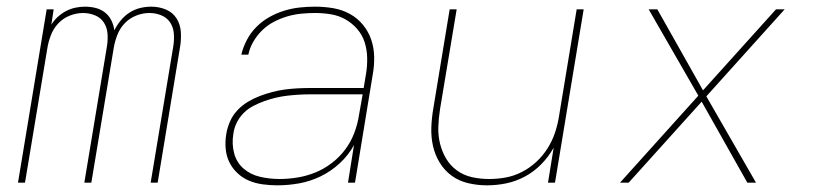

<svg xmlns="http://www.w3.org/2000/svg" viewBox="-20 -548 2440 576"><path d="M34 0 120 -520H141L134 -474Q142 -487 153.5 -497.5Q165 -508 178.5 -515Q192 -522 206.5 -525Q221 -528 235 -528Q252 -528 267.5 -524Q283 -520 295 -510.5Q307 -501 314 -487Q321 -473 323 -457Q331 -473 342.5 -487Q354 -501 369 -510.5Q384 -520 400.5 -524Q417 -528 434 -528Q457 -528 477.5 -519.5Q498 -511 509.5 -493Q521 -475 522.5 -452Q524 -429 520 -406L453 0H432L500 -410Q503 -429 501.5 -447.5Q500 -466 490.5 -480.5Q481 -495 464 -502Q447 -509 428 -509Q408 -509 388 -501Q368 -493 353.5 -477.5Q339 -462 331.5 -442Q324 -422 321 -403L254 0H233L301 -410Q304 -429 302.5 -447.5Q301 -466 291.5 -480.5Q282 -495 265 -502Q248 -509 229 -509Q209 -509 189 -501Q169 -493 154.5 -477.5Q140 -462 132.5 -442Q125 -422 122 -403L55 0Z M812 8Q790 8 768 5Q746 2 727 -6Q708 -14 692.5 -28.5Q677 -43 668 -61.5Q659 -80 657 -102Q655 -124 659 -147Q662 -165 670 -183.5Q678 -202 692 -217Q706 -232 723.5 -242.5Q741 -253 759.5 -260Q778 -267 797 -272Q816 -277 835 -279.5Q854 -282 873 -283Q892 -284 911 -284H1071L1078 -326Q1082 -350 1081.5 -374.5Q1081 -399 1074 -421Q1067 -443 1052 -460.5Q1037 -478 1017 -489.5Q997 -501 973.5 -505Q950 -509 925 -509Q905 -509 884 -507Q863 -505 842.5 -499Q822 -493 802.5 -483Q783 -473 767 -457.5Q751 -442 740 -423Q729 -404 725 -384H704Q709 -406 720.5 -428Q732 -450 749.5 -467.5Q767 -485 788.5 -497Q810 -509 833 -516Q856 -523 879 -525.5Q902 -528 925 -528Q953 -528 979.5 -523.5Q1006 -519 1029 -506.5Q1052 -494 1068.5 -474Q1085 -454 1093.5 -429.5Q1102 -405 1102.5 -377.5Q1103 -350 1098 -323L1045 0H1024L1042 -113Q1026 -83 999.5 -58.5Q973 -34 942 -19Q911 -4 878 2Q845 8 812 8ZM818 -11Q845 -11 872.5 -15.5Q900 -20 926 -30.5Q952 -41 975.5 -59Q999 -77 1016 -100Q1033 -123 1043 -149.5Q1053 -176 1057 -203L1068 -265H911Q894 -265 877 -264Q860 -263 842.5 -261Q825 -259 808 -255Q791 -251 774 -245Q757 -239 740.5 -230.5Q724 -222 711 -209Q698 -196 690 -179.5Q682 -163 680 -146Q675 -116 682.5 -88Q690 -60 711 -42Q732 -24 760.5 -17.5Q789 -11 818 -11Z M1441 8Q1412 8 1384.5 1.5Q1357 -5 1335.5 -20.5Q1314 -36 1299.5 -59.5Q1285 -83 1279 -110Q1273 -137 1274 -165.5Q1275 -194 1280 -223L1329 -520H1350L1300 -220Q1296 -194 1295 -168Q1294 -142 1300 -117.5Q1306 -93 1318.5 -72Q1331 -51 1351 -36.5Q1371 -22 1396 -16.5Q1421 -11 1447 -11Q1472 -11 1497 -15.5Q1522 -20 1545.5 -32Q1569 -44 1589 -62.5Q1609 -81 1623 -103.5Q1637 -126 1645 -150Q1653 -174 1657 -199L1710 -520H1731L1645 0H1624L1641 -105Q1626 -78 1604 -55.5Q1582 -33 1555 -18.5Q1528 -4 1499 2Q1470 8 1441 8Z M1840 0 2075 -261 1926 -520H1952L2089 -277L2308 -520H2334L2099 -259L2248 0H2222L2085 -243L1866 0Z"/></svg>

Font: Iosevka SS04 Thin Extended
Style: Italic
Weight: 100
Width: 7
Italic angle: -9°
Monospace: yes
Designer: Belleve Invis
Foundry: Belleve Invis
Version: Version 19.0.0; ttfautohint (v1.8.4)